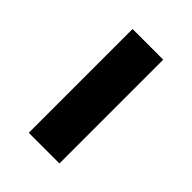

<svg xmlns="http://www.w3.org/2000/svg" viewBox="-1 -808 412 412"><g transform="rotate(-45 205.0 -601.5)"><path d="M362.5 -555H47.5V-648H362.5Z"/></g></svg>

Font: Anek Devanagari Medium
Style: Bold
Weight: 700
Version: Version 1.003